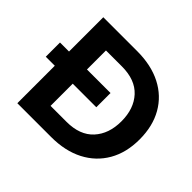

<svg xmlns="http://www.w3.org/2000/svg" viewBox="-157 -870 1066 1066"><g transform="rotate(45 376.0 -337.5)"><path d="M95.8 0V-294.2H25V-405.8H95.8V-675H361.7Q471.7 -675 551.7 -634.2Q631.7 -593.3 675 -517.5Q718.3 -441.7 718.3 -337.5Q718.3 -234.2 674.6 -158.3Q630.8 -82.5 550.8 -41.2Q470.8 0 361.7 0ZM236.7 -120H361.7Q466.7 -120 521.2 -179.6Q575.8 -239.2 575.8 -337.5Q575.8 -436.7 521.2 -495.8Q466.7 -555 361.7 -555H236.7V-405.8H421.7V-294.2H236.7Z"/></g></svg>

Font: Funnel Display Light
Style: Bold
Weight: 700
Version: Version 1.000